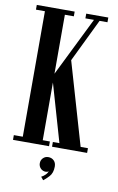

<svg xmlns="http://www.w3.org/2000/svg" viewBox="-96 -752 604 981"><g transform="rotate(10 206.0 -262.0)"><path d="M13 0V-24.5H59.5V-675.5H13V-700H209.5V-675.5H163V-369.5L314 -675.5H269.5V-700H384V-675.5H343L235 -452.5L359.5 -24.5H397.5V0H215.5V-24.5H249.5L163 -324V-24.5H200V0ZM200.5 176.5 187.5 160.5Q196.5 156.5 207 146.8Q217.5 137 220.5 126.5Q215 131.5 206 131.5Q190 131.5 179.2 120.5Q168.5 109.5 168.5 93.5Q168.5 77.5 179.5 66.5Q190.5 55.5 206.5 55.5Q224 55.5 235.5 66.8Q247 78 247 97.5Q247 131 229.5 149.8Q212 168.5 200.5 176.5Z"/></g></svg>

Font: Imbue 50pt SemiBold
Style: Regular
Weight: 600
Designer: Tyler Finck
Foundry: Etcetera Type Company
Version: Version 1.102; ttfautohint (v1.8.3)